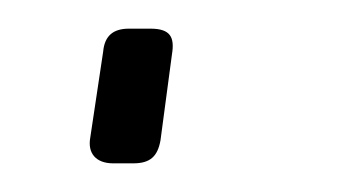

<svg xmlns="http://www.w3.org/2000/svg" viewBox="-20 -114 250 134"><path d="M85 -94H70C59 -94 53 -89 52 -78L43 -18C41 -7 47 0 59 0H73C85 0 90 -5 92 -16L100 -76C102 -88 99 -94 85 -94Z"/></svg>

Font: Exo 2 Extra Light
Style: Italic
Weight: 250
Italic angle: -8°
Designer: Natanael Gama
Version: Version 1.001;PS 001.001;hotconv 1.0.88;makeotf.lib2.5.64775